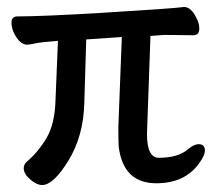

<svg xmlns="http://www.w3.org/2000/svg" viewBox="-20 -513 617 550"><path d="M101 17Q85 17 66.5 1Q48 -15 48 -31Q48 -41 55 -48Q90 -78 113.5 -118Q137 -158 139 -226L146 -396Q95 -392 82.5 -389Q70 -386 58 -385Q41 -385 27 -406Q13 -427 13 -448Q13 -466 30 -466Q99 -466 268 -476Q481 -489 507 -493Q524 -493 537.5 -471Q551 -449 551 -432Q551 -412 534 -412L450 -413L411 -410L401 -129Q401 -61 435 -61Q491 -61 519 -86Q536 -100 549 -100Q567 -100 567 -82Q567 -68 551 -46Q510 12 428 12Q333 12 320 -93Q319 -109 319 -149L329 -407L227 -400Q224 -312 221.5 -217.5Q219 -123 176 -53Q133 17 101 17Z"/></svg>

Font: LXGW WenKai Lite
Style: Bold
Weight: 700
Designer: LXGW / Fontworks Inc.
Foundry: LXGW / Fontworks Inc.
Version: Version 1.330;April 28, 2024